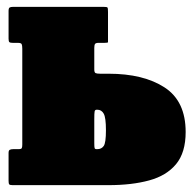

<svg xmlns="http://www.w3.org/2000/svg" viewBox="-20 -540 562 560"><path d="M16.5 0Q8.5 0 6.8 -2.5Q5 -5 5 -13V-94Q5 -101.5 8.8 -103.2Q12.5 -105 19 -105H34Q42 -105 43.5 -108Q45 -111 45 -118.5V-398Q45 -407.5 43.2 -411.2Q41.5 -415 32 -415H17.5Q10 -415 7.5 -417Q5 -419 5 -427V-508Q5 -516 8 -518Q11 -520 18.5 -520H282Q292 -520 293.5 -518Q295 -516 295 -505V-429.5Q295 -419 295 -417Q295 -415 284.5 -415H267.5Q259.5 -415 257.2 -411.8Q255 -408.5 255 -400V-337.5Q255 -328.5 258.8 -326.8Q262.5 -325 272 -325H296.5Q398.5 -325 460 -285Q521.5 -245 521.5 -155Q521.5 -95 493.5 -61.2Q465.5 -27.5 415 -13.8Q364.5 0 296.5 0ZM264 -105Q276 -105 282.5 -114.2Q289 -123.5 289 -160Q289 -197 282.5 -208.5Q276 -220 264 -220H262Q257 -220 256 -215Q255 -210 255 -192V-123Q255 -111 256 -108Q257 -105 261.5 -105Z"/></svg>

Font: Besley* Condensed Fatface
Style: Regular
Weight: 900
Width: 3
Designer: Owen Earl
Foundry: indestructible type*
Version: Version 3.000; ttfautohint (v1.8.3)